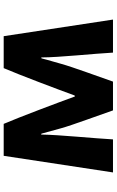

<svg xmlns="http://www.w3.org/2000/svg" viewBox="184 -752 632 1040"><g transform="rotate(-90 500.0 -232.0)"><path d="M735 64H914L824 -528H651C616 -447 534 -230 504 -147C503 -144 501 -142 500 -142C498 -142 497 -143 496 -146C466 -229 384 -447 349 -528H176L86 64H265C270 -32 290 -230 291 -320C291 -328 295 -328 297 -320C306 -286 317 -248 325 -218C342 -156 399 -4 422 64H578C601 -3 657 -154 674 -216C682 -247 694 -283 703 -320C705 -328 709 -326 709 -320C709 -230 730 -32 735 64Z"/></g></svg>

Font: LINE Seed JP App_OTF ExtraBold
Style: Regular
Weight: 800
Designer: LINE & Fontrix & Fontworks
Version: Version 1.013